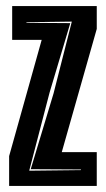

<svg xmlns="http://www.w3.org/2000/svg" viewBox="-20 -611 348 631"><path d="M10 0V-98L117 -480H20V-591H298V-516L183 -111H298V0ZM76 -50 246 -52V-54L81 -55L156 -304L216 -540L67 -538V-536L211 -535L143 -307Z"/></svg>

Font: Alumni Sans Inline One
Style: Regular
Weight: 400
Designer: Robert E. Leuschke
Foundry: Robert E. Leuschke
Version: Version 1.100; ttfautohint (v1.8.3)